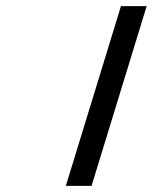

<svg xmlns="http://www.w3.org/2000/svg" viewBox="-20 -795 499 627"><path d="M195 -188H279L459 -775H375Z"/></svg>

Font: bitstorm
Style: maxextobl
Weight: 400
Version: Version 0.2